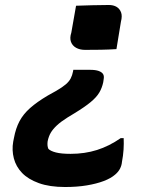

<svg xmlns="http://www.w3.org/2000/svg" viewBox="-20 -567 640 770"><path d="M285 -544Q316 -545 350 -546Q384 -547 416 -547Q435 -547 447.5 -539.5Q460 -532 465.5 -517.5Q471 -503 465 -480L447 -370Q416 -368 384.5 -367.5Q353 -367 321 -367Q300 -367 285 -375.5Q270 -384 264.5 -399.5Q259 -415 266 -436ZM241 183Q179 183 136 167.5Q93 152 68.5 126.5Q44 101 35.5 68Q27 35 33 1L36 -14Q43 -52 58 -80.5Q73 -109 100.5 -133.5Q128 -158 172 -184L206 -203Q230 -217 243.5 -228.5Q257 -240 263.5 -252.5Q270 -265 273 -281L274 -287H341Q363 -287 375.5 -282.5Q388 -278 393 -270.5Q398 -263 396 -251L394 -237Q389 -214 378 -195.5Q367 -177 343.5 -157.5Q320 -138 279 -113L251 -96Q224 -79 208 -64Q192 -49 183.5 -34.5Q175 -20 171 0Q170 8 170.5 15.5Q171 23 174 30Q183 39 204.5 44.5Q226 50 263 50Q320 50 369 34.5Q418 19 464 -13H476Q477 9 475.5 33Q474 57 469 83Q468 96 461.5 109Q455 122 442 133Q425 148 396 159Q367 170 328 176.5Q289 183 241 183Z"/></svg>

Font: Rec Mono Semicasual
Style: Bold Italic
Weight: 700
Italic angle: -10°
Version: Version 1.085; ttfautohint (v1.8.4.7-5d5b)